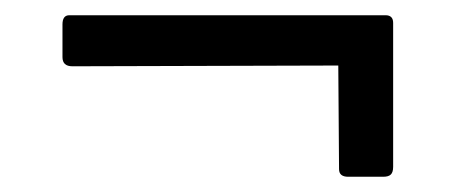

<svg xmlns="http://www.w3.org/2000/svg" viewBox="-20 -426 597 252"><path d="M496 -396V-207Q496 -200 493 -197Q490 -194 483 -194H437Q425 -194 425 -204L424 -340L75 -339Q62 -339 62 -351V-394Q62 -406 71 -406H486Q496 -406 496 -396Z"/></svg>

Font: n
Style: Regular
Weight: 400
Designer: Pablo Impallari, Rodrigo Fuenzalida
Foundry: Impallari Type
Version: Version 1.002; ttfautohint (v1.5)